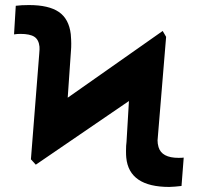

<svg xmlns="http://www.w3.org/2000/svg" viewBox="-20 -737 788 767"><path d="M103.5 -100.6 136.7 -521.5Q138.7 -542.5 137.7 -550.8Q134.8 -578.6 117.2 -590.1Q99.6 -601.6 61.5 -601.6Q47.9 -601.6 36.1 -599.6L43 -713.9Q64.9 -716.8 95.7 -716.8Q174.8 -716.8 215.1 -689.2Q255.4 -661.6 262.7 -600.6Q264.6 -577.1 264.6 -563.5Q264.6 -545.9 263.7 -537.1L250.5 -346.7L629.9 -613.3L643.6 -589.8L611.3 -199.2Q609.4 -181.6 609.4 -175.8Q609.4 -163.1 613.3 -149.4Q626 -106.4 693.4 -106.4Q707 -106.4 713.9 -107.4L705.1 5.9Q693.8 7.3 679.4 8.5Q665 9.8 656.2 9.8Q495.6 9.8 484.4 -107.4Q483.4 -116.2 483.4 -133.8Q483.4 -157.2 485.4 -169.9L495.1 -333.5L123 -79.1Z"/></svg>

Font: Pretendard JP ExtraBold
Style: Regular
Weight: 800
Designer: Base glyphs from Inter by Rasmus Andersson; Hangeul glyphs from Noto Sans CJK(Source Han Sans) by Jang Soo-young and Kan
Foundry: Kil Hyung-jin
Version: Version 1.309